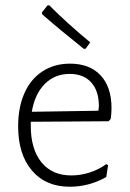

<svg xmlns="http://www.w3.org/2000/svg" viewBox="-20 -704 494 730"><path d="M404 -293Q404 -273 401 -252L393 -243L97 -241V-226Q97 -137 137.5 -87Q178 -37 251 -37Q287 -37 322 -48.5Q357 -60 384 -80L391 -76L384 -31Q319 6 245 6Q154 6 101.5 -55.5Q49 -117 49 -224Q49 -296 73 -350Q97 -404 142 -433Q187 -462 246 -462Q321 -462 362.5 -417.5Q404 -373 404 -293ZM245 -423Q188 -423 150 -384.5Q112 -346 101 -279L354 -283L356 -300Q356 -358 327 -390.5Q298 -423 245 -423ZM323 -543 306 -519 299 -518Q211 -588 141 -649L139 -656L160 -683L167 -684Q238 -613 323 -543Z"/></svg>

Font: t
Style: Regular
Weight: 300
Designer: Juan Pablo del Peral
Foundry: Huerta Tipografica
Version: Version 2.004; ttfautohint (v1.8.1)